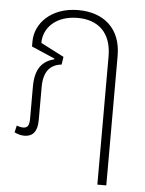

<svg xmlns="http://www.w3.org/2000/svg" viewBox="-53 -599 629 834"><g transform="rotate(5 261.0 -182.0)"><path d="M68 8C101 8 125 -10 125 -66V-209C125 -280 156 -309 203 -314L208 -348L107 -400C107 -468 163 -522 255 -522C343 -522 403 -472 403 -367V192H442V-373C442 -494 364 -556 255 -556C136 -556 68 -481 68 -403V-381L170 -337L169 -334C120 -321 87 -289 87 -208V-71C87 -40 81 -27 60 -27C50 -27 40 -30 32 -33L25 -3C39 4 54 8 68 8Z"/></g></svg>

Font: Noto Sans Thai SemCond ExtLt
Style: Regular
Weight: 200
Width: 4
Designer: Monotype Design Team
Foundry: Monotype Imaging Inc.
Version: Version 2.002